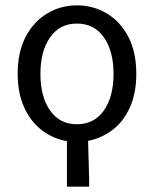

<svg xmlns="http://www.w3.org/2000/svg" viewBox="-20 -518 575 717"><path d="M267 -54Q332 -54 368 -105.5Q404 -157 404 -242Q404 -327 368 -378.5Q332 -430 267 -430Q203 -430 167 -378.5Q131 -327 131 -242Q131 -157 167 -105.5Q203 -54 267 -54ZM230 179V9Q178 0 136.5 -31.5Q95 -63 70.5 -116.5Q46 -170 46 -242Q46 -324 76 -381Q106 -438 156.5 -468Q207 -498 267 -498Q328 -498 378.5 -468Q429 -438 459 -381Q489 -324 489 -242Q489 -171 465.5 -118Q442 -65 401 -33.5Q360 -2 309 8Q310 39 310.5 64.5Q311 90 312 117Q313 144 313 179Z"/></svg>

Font: .
Style: 
Weight: 400
Designer: Paul D. Hunt, Dalton Maag
Foundry: Dalton Maag Ltd
Version: Version 1.200